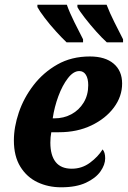

<svg xmlns="http://www.w3.org/2000/svg" viewBox="-20 -786 543 816"><path d="M240 10Q185 10 139.5 -11.5Q94 -33 66.5 -77.5Q39 -122 39 -189Q39 -246 60 -308Q81 -370 122.5 -424Q164 -478 224 -512Q284 -546 362 -546Q427 -546 463 -515.5Q499 -485 499 -431Q499 -376 464 -329Q429 -282 368.5 -253Q308 -224 231 -224H198Q194 -203 194 -180Q194 -126 216.5 -97.5Q239 -69 285 -69Q328 -69 362.5 -94.5Q397 -120 416 -151Q427 -139 427 -113Q427 -86 407 -57.5Q387 -29 345.5 -9.5Q304 10 240 10ZM211 -283Q251 -283 283.5 -300.5Q316 -318 335.5 -350Q355 -382 355 -424Q355 -452 345 -468Q335 -484 317 -484Q292 -484 268.5 -453.5Q245 -423 228 -377Q211 -331 204 -283ZM434 -606Q414 -624 388.5 -652.5Q363 -681 340.5 -710Q318 -739 309 -756V-766H433Q446 -732 466 -692Q486 -652 503 -619V-606ZM263 -606Q244 -624 218 -652.5Q192 -681 170 -710Q148 -739 139 -756V-766H264Q276 -732 296 -692Q316 -652 333 -619V-606Z"/></svg>

Font: Noto Serif Condensed ExtraBold
Style: Italic
Weight: 800
Width: 3
Italic angle: -12°
Designer: Monotype Design Team
Foundry: Monotype Imaging Inc.
Version: Version 2.014; ttfautohint (v1.8.4.7-5d5b)